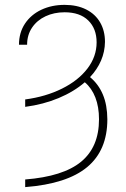

<svg xmlns="http://www.w3.org/2000/svg" viewBox="-20 -558 515 785"><path d="M375 -384.8Q375 -440.9 340.8 -474.4Q306.6 -507.8 244.1 -507.8Q201.2 -507.8 166.3 -491.5Q131.3 -475.1 111.1 -445.1Q90.8 -415 90.8 -375H57.6Q57.6 -424.3 82 -461.2Q106.4 -498 148.9 -518.1Q191.4 -538.1 244.1 -538.1Q294.9 -538.1 332.3 -519.3Q369.6 -500.5 389.4 -466.3Q409.2 -432.1 409.2 -386.7Q408.7 -346.7 393.1 -310.3Q377.4 -273.9 348.1 -242.7Q382.8 -213.9 400.6 -171.4Q418.5 -128.9 418.9 -70.3Q418.9 56.6 336.4 125.2Q253.9 193.8 83 207V175.8Q238.3 163.6 311.5 103.3Q384.8 43 384.8 -70.3Q384.8 -121.1 369.9 -159.4Q355 -197.8 326.7 -221.7Q282.2 -183.1 219.7 -157Q157.2 -130.9 83 -121.1V-151.4Q167 -162.6 233.4 -195.6Q299.8 -228.5 337.4 -277.6Q375 -326.7 375 -384.8Z"/></svg>

Font: Pretendard Thin
Style: Regular
Weight: 100
Designer: Base glyphs from Inter by Rasmus Andersson; Hangeul glyphs from Noto Sans CJK(Source Han Sans) by Jang Soo-young and Kan
Foundry: Kil Hyung-jin
Version: Version 1.309